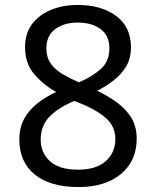

<svg xmlns="http://www.w3.org/2000/svg" viewBox="-20 -744 629 774"><path d="M297 10Q182 10 120 -40.5Q58 -91 58 -182Q58 -231 78.5 -267Q99 -303 133 -329Q167 -355 206 -373Q154 -403 117.5 -445.5Q81 -488 81 -554Q81 -609 109 -646.5Q137 -684 185 -704Q233 -724 294 -724Q388 -724 448 -680Q508 -636 508 -553Q508 -510 489.5 -478Q471 -446 440 -421.5Q409 -397 372 -378Q416 -357 452 -330.5Q488 -304 509.5 -269Q531 -234 531 -185Q531 -95 467.5 -42.5Q404 10 297 10ZM298 -412Q350 -434 385.5 -465Q421 -496 421 -550Q421 -600 386 -626.5Q351 -653 293 -653Q238 -653 202.5 -626.5Q167 -600 167 -550Q167 -513 184.5 -488Q202 -463 232 -445.5Q262 -428 298 -412ZM295 -60Q368 -60 406.5 -94.5Q445 -129 445 -184Q445 -236 404 -270.5Q363 -305 295 -331L279 -337Q213 -309 178.5 -272.5Q144 -236 144 -181Q144 -129 181 -94.5Q218 -60 295 -60Z"/></svg>

Font: Noto IKEA Latin
Style: Regular
Weight: 400
Designer: Monotype Design Team
Foundry: Monotype Imaging Inc.
Version: Version 1.0